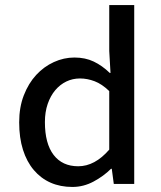

<svg xmlns="http://www.w3.org/2000/svg" viewBox="-20 -729 640 761"><path d="M267 12Q219 12 180.5 -5Q142 -22 114 -55Q86 -88 71 -135.5Q56 -183 56 -244Q56 -304 74.5 -351.5Q93 -399 123.5 -432Q154 -465 193.5 -483Q233 -501 275 -501Q318 -501 351.5 -485Q385 -469 415 -440H418L413 -527V-709H512V0H431L423 -60H420Q391 -31 351 -9.5Q311 12 267 12ZM290 -70Q356 -70 413 -136V-368Q384 -396 355 -407Q326 -418 297 -418Q268 -418 243 -406Q218 -394 199 -371.5Q180 -349 169 -317Q158 -285 158 -245Q158 -160 192.5 -115Q227 -70 290 -70Z"/></svg>

Font: Source Code Pro Medium
Style: Regular
Weight: 500
Monospace: yes
Designer: Paul D. Hunt, Teo Tuominen
Foundry: Adobe Systems Incorporated
Version: Version 2.030;PS 1.000;hotconv 16.6.51;makeotf.lib2.5.65220